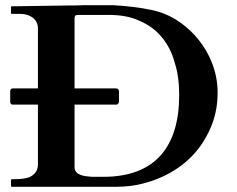

<svg xmlns="http://www.w3.org/2000/svg" viewBox="-20 -714 905 734"><path d="M125 -606V-376H29C22 -376 19 -372 19 -364V-327C19 -318 22 -314 29 -314H125V-85C125 -58.4 108.9 -44 91 -36C76.3 -31.1 55.2 -29 37 -29H26C24 -29 23 -28 22 -27V-2C23 0 24 0 26 0H426C460 0 493 -4 525 -12C625.9 -37.2 707.8 -93.8 757 -172C788.4 -221.9 812 -280.8 812 -359C812 -442.3 779.6 -511 740 -561C697.9 -614.1 634.4 -661.3 559 -676C511.3 -686 466.5 -690.8 415 -694H298C276 -693 256 -693 237 -693L37 -690H26C24 -690 23 -689 22 -688V-663C23 -662 24 -661 26 -661H57C92.9 -661 125 -642 125 -606ZM435 -327V-364C435 -369.9 431 -376 425 -376H265V-644C265 -651.9 267.5 -657 277 -657H395C441 -657 481 -650 514 -634C581.3 -606.3 628.5 -548 648 -474C660 -437 665 -396 665 -351C665 -151.9 572.4 -38 375 -38H332C299.7 -40.5 265 -43.8 265 -76V-314H425C430.9 -314 435 -321.3 435 -327Z"/></svg>

Font: fbb
Style: Bold
Weight: 400
Designer: David J. Perry, Michael Sharpe
Version: Version 1.045